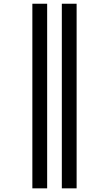

<svg xmlns="http://www.w3.org/2000/svg" viewBox="-20 -820 590 1040"><path d="M395 200.2V-799.8H314.9V200.2ZM235.4 200.2V-799.8H155.3V200.2Z"/></svg>

Font: CodeNewRoman Nerd Font Mono
Style: Regular
Weight: 400
Monospace: yes
Designer: Sam Radian
Foundry: Code New Roman
Version: Version 2.00 November 29, 2014;Nerd Fonts 3.2.1